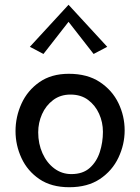

<svg xmlns="http://www.w3.org/2000/svg" viewBox="-20 -772 587 804"><path d="M270 12Q195 12 145 -22Q95 -56 70 -110Q45 -164 45 -223Q45 -283 70 -338Q95 -393 145 -428Q195 -463 268 -463Q346 -463 398 -428.5Q450 -394 476 -340Q502 -286 502 -226Q502 -167 476 -112Q450 -57 398.5 -22.5Q347 12 270 12ZM279 -43Q327 -43 356 -69Q385 -95 398 -135.5Q411 -176 411 -220Q411 -260 395 -295.5Q379 -331 349 -353.5Q319 -376 275 -376Q233 -376 202.5 -353Q172 -330 156 -294Q140 -258 140 -218Q140 -170 158 -130Q176 -90 207.5 -66.5Q239 -43 279 -43ZM162 -546 105 -576 267 -752 279 -696ZM372 -546 255 -696 267 -752 429 -576Z"/></svg>

Font: Marhey Light Light
Style: Regular
Weight: 300
Version: Version 1.000